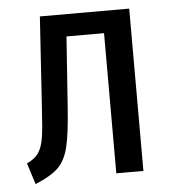

<svg xmlns="http://www.w3.org/2000/svg" viewBox="-44 -568 560 621"><g transform="rotate(-5 235.5 -257.5)"><path d="M398 -527V0H310V-455H187L188 -454L172 -227Q166 -139 155.5 -97Q145 -55 121.5 -32Q98 -9 47 12L25 -57Q51 -69 63 -86.5Q75 -104 80 -134.5Q85 -165 89 -236L108 -527Z"/></g></svg>

Font: Fira Sans Extra Condensed
Style: Regular
Weight: 400
Width: 1
Designer: Carrois Corporate & Edenspiekermann AG
Foundry: Carrois Corporate GbR & Edenspiekermann AG
Version: Version 4.203